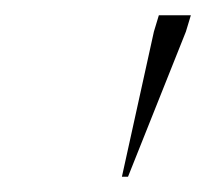

<svg xmlns="http://www.w3.org/2000/svg" viewBox="-20 -735 270 252"><path d="M140 -503 182 -693.5 188.5 -715H230.5L224 -693.5L148 -503Z"/></svg>

Font: Newsreader Display ExtraLight
Style: Italic
Weight: 275
Italic angle: -17°
Designer: Hugues Gentile
Foundry: Production Type
Version: Version 1.002